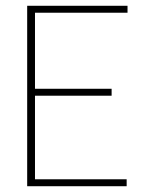

<svg xmlns="http://www.w3.org/2000/svg" viewBox="-20 -644 540 664"><path d="M74 0V-624H421V-600H101V-337H366V-313H101V-24H418V0Z"/></svg>

Font: Inconsolata ExtraLight
Style: Regular
Weight: 200
Monospace: yes
Designer: Raph Levien, Cyreal, Brenton Simpson
Foundry: Raph Levien, Cyreal, Google
Version: Version 3.001; ttfautohint (v1.8.2.53-6de2)